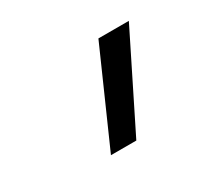

<svg xmlns="http://www.w3.org/2000/svg" viewBox="-76 -902 653 590"><g transform="rotate(-30 250.0 -607.0)"><path d="M172 -442 318 -772H426L262 -442Z"/></g></svg>

Font: Iosevka Term Curly Md Obl
Style: Regular
Weight: 500
Italic angle: -9°
Designer: Belleve Invis
Foundry: Belleve Invis
Version: Version 32.3.0